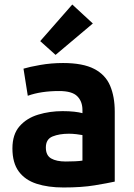

<svg xmlns="http://www.w3.org/2000/svg" viewBox="-20 -819 593 850"><path d="M261 11Q193 11 142 -5.5Q91 -22 63 -60Q35 -98 35 -162Q35 -224 66.5 -260Q98 -296 149 -311.5Q200 -327 257 -327Q286 -327 308.5 -324.5Q331 -322 345 -318V-332Q345 -370 322 -393Q299 -416 242 -416Q161 -416 103 -395L84 -515Q110 -523 158.5 -531.5Q207 -540 259 -540Q347 -540 397 -514Q447 -488 467.5 -439.5Q488 -391 488 -325V-15Q456 -8 399 1.5Q342 11 261 11ZM271 -104Q293 -104 313 -105Q333 -106 345 -108V-221Q336 -223 318 -225Q300 -227 285 -227Q243 -227 213 -215Q183 -203 183 -166Q183 -131 206.5 -117.5Q230 -104 271 -104ZM226 -576 158 -637 300 -799 391 -715Z"/></svg>

Font: Ubuntu Sans ExtraBold
Style: Regular
Weight: 800
Designer: Dalton Maag Ltd
Foundry: Dalton Maag Ltd
Version: Version 1.006; ttfautohint (v1.8.4.7-5d5b)